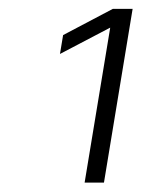

<svg xmlns="http://www.w3.org/2000/svg" viewBox="-20 -832 311 422"><path d="M271.5 -812.5 208.5 -430.7H166L222.2 -771H221.7L111.8 -713.4L118.7 -754.9L228 -812.5Z"/></svg>

Font: Inter Display ExtraLight
Style: Italic
Weight: 200
Italic angle: -9.39999°
Designer: Rasmus Andersson
Foundry: rsms
Version: Version 4.000;git-a52131595